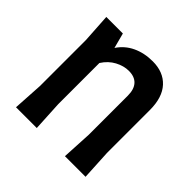

<svg xmlns="http://www.w3.org/2000/svg" viewBox="-157 -754 902 902"><g transform="rotate(45 294.0 -303.5)"><path d="M399 -150V-410Q399 -452 379 -474Q359 -496 320 -496Q287 -496 253 -478Q219 -460 196 -424V-150L204 0H66L75 -150V-455L66 -600H176L196 -524Q223 -565 267.5 -586Q312 -607 368 -607Q439 -607 479.5 -563Q520 -519 520 -435V-150L528 0H391Z"/></g></svg>

Font: Farro Medium
Style: Regular
Weight: 500
Designer: Aceler Chua
Foundry: Grayscale Limited
Version: Version 1.101